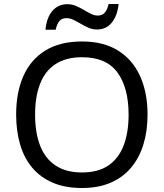

<svg xmlns="http://www.w3.org/2000/svg" viewBox="-20 -999 821 963"><path d="M720 -424Q720 -341 699 -273.5Q678 -206 636.5 -157Q595 -108 533.5 -82Q472 -56 391 -56Q307 -56 245 -82.5Q183 -109 142 -157.5Q101 -206 81 -274Q61 -342 61 -425Q61 -535 97 -617Q133 -699 206.5 -745Q280 -791 392 -791Q499 -791 572 -745.5Q645 -700 682.5 -617.5Q720 -535 720 -424ZM156 -424Q156 -334 181 -269Q206 -204 258.5 -169Q311 -134 391 -134Q472 -134 523.5 -169Q575 -204 600 -269Q625 -334 625 -424Q625 -559 569 -635.5Q513 -712 392 -712Q311 -712 258.5 -677.5Q206 -643 181 -578.5Q156 -514 156 -424ZM208 -850Q211 -880 219.5 -903.5Q228 -927 242 -943.5Q256 -960 275 -969Q294 -978 318 -978Q340 -978 360.5 -969.5Q381 -961 400 -949.5Q419 -938 436.5 -929.5Q454 -921 470 -921Q493 -921 505.5 -935.5Q518 -950 525 -979H575Q569 -921 541 -886Q513 -851 466 -851Q445 -851 425 -859.5Q405 -868 385.5 -879.5Q366 -891 348.5 -899.5Q331 -908 314 -908Q290 -908 278 -893.5Q266 -879 259 -850Z"/></svg>

Font: Noto Sans Malayalam UI
Style: Regular
Weight: 400
Designer: Jelle Bosma - Monotype Design Team
Foundry: Monotype Imaging Inc.
Version: Version 2.104